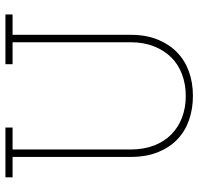

<svg xmlns="http://www.w3.org/2000/svg" viewBox="-32 -708 748 725"><g transform="rotate(-90 342.5 -346.0)"><path d="M507 -52Q476 -22 434 -7Q392 8 342.5 8Q293 8 250.5 -7Q208 -22 177.5 -51.5Q147 -81 129.5 -125Q112 -169 112 -226V-673H35V-700H223V-673H140V-229Q140 -178 155 -139Q170 -100 197 -73.5Q224 -47 261 -33Q298 -19 342 -19Q386 -19 423.5 -33Q461 -47 487.5 -73.5Q514 -100 529.5 -139Q545 -178 545 -229V-673H462V-700H650V-673H573V-226Q573 -169 555 -125Q537 -81 507 -52Z"/></g></svg>

Font: Josefin Slab Light
Style: Regular
Weight: 300
Designer: Santiago Orozco
Foundry: Typemade
Version: Version 2.000